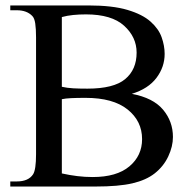

<svg xmlns="http://www.w3.org/2000/svg" viewBox="-20 -682 690 702"><path d="M612.3 -181.2Q612.3 -146.5 595.2 -110.1Q578.1 -73.7 545.4 -47.9Q514.2 -23.4 464.1 -11.7Q414.1 0 329.1 0H17.6V-18.6H41.5Q84 -18.6 101.1 -44.9Q111.8 -62 111.8 -117.7V-545.4Q111.8 -576.2 108.9 -595.9Q106 -615.7 98.1 -623.5Q78.1 -644.5 41.5 -644.5H17.6V-662.1H303.2Q391.1 -662.1 446 -645.8Q501 -629.4 530.5 -603Q560.1 -576.7 571 -545.7Q582 -514.6 582 -484.9Q582 -437 552 -397.2Q522 -357.4 461.9 -338.9Q540 -324.2 576.2 -281Q612.3 -237.8 612.3 -181.2ZM479.5 -489.7Q479.5 -546.4 433.8 -587.9Q388.2 -629.4 294.4 -629.4Q269.5 -629.4 247.6 -627.2Q225.6 -625 206.1 -619.6V-364.7Q225.1 -360.4 247.6 -359.1Q270 -357.9 299.3 -357.9Q396 -357.9 437.7 -392.8Q479.5 -427.7 479.5 -489.7ZM499.5 -173.3Q499.5 -239.3 446.5 -281.7Q393.6 -324.2 293 -324.2Q261.7 -324.2 240.7 -323.2Q219.7 -322.3 206.1 -319.3V-47.9Q234.9 -41.5 262.7 -38.1Q290.5 -34.7 318.8 -34.7Q406.7 -34.7 453.1 -73.7Q499.5 -112.8 499.5 -173.3Z"/></svg>

Font: BabelStone Roman
Style: Regular
Weight: 400
Designer: Walt Agee, Victor Gaultney, Peter Martin, Debbi Hosken, Becca Hirsbrunner (SIL); Andrew West (BabelStone)
Foundry: BabelStone
Version: Version 16.000